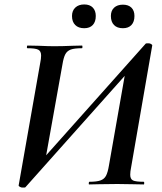

<svg xmlns="http://www.w3.org/2000/svg" viewBox="-20 -830 729 864"><path d="M64 4 161 -547Q165 -566 165 -580Q165 -600 152 -606.5Q139 -613 103 -613Q101 -613 101 -617Q101 -625 104 -625L155 -624Q199 -622 223 -622Q260 -622 306 -624L349 -625Q351 -625 351 -619Q351 -613 349 -613Q315 -613 298.5 -607Q282 -601 274 -586Q266 -571 261 -540L182 -99L151 -90L636 -634Q638 -635 643 -635Q648 -635 650 -635Q655 -635 660.5 -631.5Q666 -628 665 -625L570 -77Q566 -58 566 -44Q566 -24 578.5 -18Q591 -12 627 -12Q629 -12 629 -6Q629 0 627 0Q594 0 575 -1L508 -2L426 -1Q409 0 381 0Q379 0 379.5 -6Q380 -12 382 -12Q415 -12 432 -18Q449 -24 457 -39Q465 -54 470 -84L547 -522L579 -531L94 13Q92 14 87.5 14Q83 14 80 14Q75 14 69 10.5Q63 7 64 4ZM304 -758Q304 -782 319 -796Q334 -810 359 -810Q384 -810 397.5 -796Q411 -782 411 -758Q411 -732 397.5 -717.5Q384 -703 359 -703Q333 -703 318.5 -717.5Q304 -732 304 -758ZM479 -758Q479 -782 493.5 -795.5Q508 -809 533 -809Q558 -809 571.5 -795.5Q585 -782 585 -758Q585 -732 571.5 -717.5Q558 -703 533 -703Q507 -703 493 -717.5Q479 -732 479 -758Z"/></svg>

Font: Cormorant Garamond
Style: Bold Italic
Weight: 700
Italic angle: -10°
Designer: Christian Thalmann (Catharsis Fonts)
Foundry: Catharsis Fonts
Version: Version 4.000